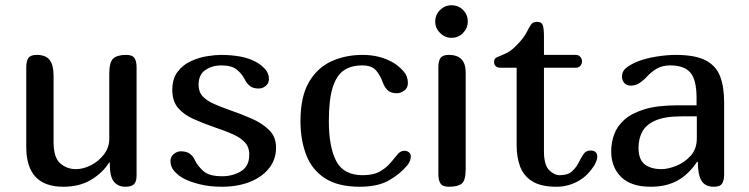

<svg xmlns="http://www.w3.org/2000/svg" viewBox="-20 -711 2850 731"><path d="M184 -170Q184 -111 209.5 -89Q235 -67 269 -67Q297 -67 326.5 -82Q356 -97 376 -123.5Q396 -150 396 -182V-430Q396 -475 411.5 -488.5Q427 -502 460 -502Q484 -502 492 -490Q500 -478 500 -455V-43Q500 -19 490 -9.5Q480 0 457 0Q430 0 414 -19Q398 -38 398 -86V-93H396Q371 -53 327 -26.5Q283 0 221 0Q80 0 80 -151V-455Q80 -478 88 -490Q96 -502 120 -502Q153 -502 168.5 -483.5Q184 -465 184 -420Z M929 -122Q929 -152 911.5 -170Q894 -188 864 -201Q834 -214 798 -226Q752 -242 715.5 -258.5Q679 -275 657.5 -300.5Q636 -326 636 -369Q636 -411 656 -437.5Q676 -464 706.5 -478Q737 -492 768 -497Q799 -502 821 -502Q859 -502 893 -496Q927 -490 951 -477Q971 -467 987.5 -450Q1004 -433 1004 -410Q1004 -394 992 -384Q980 -374 965 -374Q943 -374 931 -384Q919 -394 911 -410Q901 -430 881.5 -446Q862 -462 822 -462Q788 -462 762 -444.5Q736 -427 736 -388Q736 -361 752 -344Q768 -327 795.5 -315Q823 -303 857 -291Q898 -277 938 -259.5Q978 -242 1004.5 -216Q1031 -190 1031 -149Q1031 -104 1004.5 -70.5Q978 -37 931.5 -18.5Q885 0 824 0Q778 0 740 -9.5Q702 -19 678 -32Q658 -43 643.5 -59.5Q629 -76 629 -98Q629 -115 642 -125Q655 -135 668 -135Q690 -135 703 -125.5Q716 -116 723 -99Q733 -79 754.5 -59.5Q776 -40 826 -40Q866 -40 897.5 -59Q929 -78 929 -122Z M1496 -126Q1506 -137 1521 -137Q1529 -137 1536.5 -131.5Q1544 -126 1544 -116Q1544 -98 1531 -82Q1503 -48 1460.5 -24Q1418 0 1350 0Q1267 0 1217 -32.5Q1167 -65 1145.5 -122Q1124 -179 1124 -250Q1124 -343 1156 -398Q1188 -453 1241.5 -477.5Q1295 -502 1361 -502Q1427 -502 1478 -472Q1499 -459 1516 -440Q1533 -421 1533 -395Q1533 -376 1519 -366Q1505 -356 1491 -356Q1468 -356 1456 -367.5Q1444 -379 1437 -398Q1429 -422 1412.5 -442Q1396 -462 1359 -462Q1317 -462 1289 -443Q1261 -424 1246.5 -377.5Q1232 -331 1232 -250Q1232 -152 1260 -98Q1288 -44 1361 -44Q1402 -44 1427 -58.5Q1452 -73 1468 -92.5Q1484 -112 1496 -126Z M1753 -68Q1753 -23 1737.5 -11.5Q1722 0 1689 0Q1665 0 1657 -12.5Q1649 -25 1649 -47V-455Q1649 -478 1657 -490Q1665 -502 1689 -502Q1753 -502 1753 -435ZM1637 -629Q1637 -655 1655.5 -673Q1674 -691 1699 -691Q1725 -691 1743 -673Q1761 -655 1761 -629Q1761 -604 1743 -585.5Q1725 -567 1699 -567Q1674 -567 1655.5 -585.5Q1637 -604 1637 -629Z M2099 0Q2039 0 2006 -21Q1973 -42 1960 -77.5Q1947 -113 1947 -158V-453H1887Q1861 -453 1861 -476Q1861 -489 1874 -494Q1887 -499 1907.5 -508.5Q1928 -518 1951 -543Q1975 -568 1984.5 -587Q1994 -606 2001.5 -617Q2009 -628 2024 -628Q2042 -628 2046.5 -615Q2051 -602 2051 -573V-502H2172Q2183 -502 2189.5 -494.5Q2196 -487 2196 -477Q2196 -468 2189.5 -460.5Q2183 -453 2172 -453H2051V-135Q2051 -83 2070.5 -63.5Q2090 -44 2111 -44Q2141 -44 2157 -58Q2173 -72 2182.5 -91Q2192 -110 2201.5 -124Q2211 -138 2228 -138Q2254 -138 2254 -114Q2254 -106 2249 -94Q2244 -82 2239 -76Q2213 -37 2176 -18.5Q2139 0 2099 0Z M2634 -95Q2601 -46 2558.5 -23Q2516 0 2458 0Q2382 0 2344.5 -37.5Q2307 -75 2307 -135Q2307 -167 2318 -198.5Q2329 -230 2357 -255Q2385 -280 2434 -295Q2483 -310 2559 -310H2632V-338Q2632 -407 2608.5 -434.5Q2585 -462 2532 -462Q2501 -462 2479.5 -449Q2458 -436 2444 -420Q2429 -404 2414 -394.5Q2399 -385 2383 -385Q2365 -385 2356.5 -395.5Q2348 -406 2348 -419Q2348 -440 2364 -452.5Q2380 -465 2403 -475Q2437 -489 2478.5 -495.5Q2520 -502 2552 -502Q2626 -502 2666 -481.5Q2706 -461 2721.5 -421Q2737 -381 2737 -321V-47Q2737 -25 2729.5 -12.5Q2722 0 2698 0Q2665 0 2651 -22.5Q2637 -45 2637 -94ZM2575 -268Q2511 -268 2475 -252Q2439 -236 2425 -209Q2411 -182 2411 -149Q2411 -103 2435 -85Q2459 -67 2498 -67Q2523 -67 2554.5 -79.5Q2586 -92 2609.5 -118Q2633 -144 2633 -184V-268Z"/></svg>

Font: Marmelad
Style: Regular
Weight: 400
Designer: Manvel Shmavonyan
Foundry: Cyreal
Version: Version 1.110; ttfautohint (v1.8.4.7-5d5b)